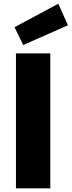

<svg xmlns="http://www.w3.org/2000/svg" viewBox="-20 -1033 393 1053"><path d="M67.4 0Q114.3 0 255.9 0Q255.9 -184.6 255.9 -740.2Q209 -740.2 67.4 -740.2Q67.4 -693.4 67.4 -554.7Q67.4 -416 67.4 0ZM59.6 -883.8Q71.3 -859.4 107.4 -786.1Q168.9 -813.5 352.5 -894.5Q339.8 -924.8 299.8 -1012.7Q240.2 -980.5 59.6 -883.8Z"/></svg>

Font: Avakin
Style: Bold
Weight: 700
Designer: Herb Lubalin, Tom Carnase, Ed Benguiat, Adobe Type Staff
Version: Version 1.0